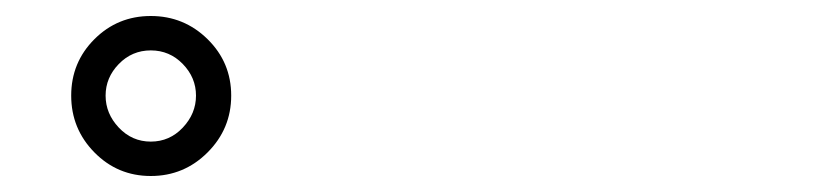

<svg xmlns="http://www.w3.org/2000/svg" viewBox="-20 -825 1040 240"><path d="M112 -705.5Q112 -683 128.5 -665.5Q145 -648 168.5 -648Q192 -648 208.5 -665.5Q225 -683 225 -705.5Q225 -728 208.5 -745Q192 -762 168.5 -762Q145 -762 128.5 -745Q112 -728 112 -705.5ZM168.5 -805Q210 -805 239.5 -776Q269 -747 269 -705.5Q269 -664 239.5 -634.5Q210 -605 168.5 -605Q127 -605 98 -634.5Q69 -664 69 -705.5Q69 -747 98 -776Q127 -805 168.5 -805Z"/></svg>

Font: ToneOZ-Pinyin-WenKai-Regular
Style: Regular
Weight: 400
Designer: Fontworks Inc.
Foundry: ToneOZ
Version: Version 0.240331